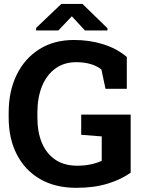

<svg xmlns="http://www.w3.org/2000/svg" viewBox="-20 -919 710 950"><path d="M357.9 10.3Q252 10.3 177.2 -33.7Q102.5 -77.6 62.7 -155.8Q22.9 -233.9 22.9 -336.9V-361.3Q22.9 -467.8 62.5 -548.8Q102.1 -629.9 174.6 -675.5Q247.1 -721.2 346.2 -721.2Q422.9 -721.2 490.2 -700.2Q557.6 -679.2 607.4 -637.2V-479.5H502L481.9 -574.7Q462.9 -591.3 430.7 -601.3Q398.4 -611.3 356.9 -611.3Q297.4 -611.3 254.2 -580.1Q210.9 -548.8 188 -492.7Q165 -436.5 165 -362.3V-336.9Q165 -264.6 187.7 -211.2Q210.4 -157.7 254.4 -128.4Q298.3 -99.1 362.3 -99.1Q399.9 -99.1 431.4 -106.2Q462.9 -113.3 483.4 -123.5V-244.1L381.8 -252V-352.1H626.5V-64.5Q579.1 -30.8 512.5 -10.3Q445.8 10.3 357.9 10.3ZM158.7 -768.1V-780.8L283.2 -899.4H388.2L511.7 -779.3V-768.1H400.4L335.4 -838.4L268.6 -768.1Z"/></svg>

Font: Robotiche
Style: Bold
Weight: 700
Designer: Google
Version: Version 2.001